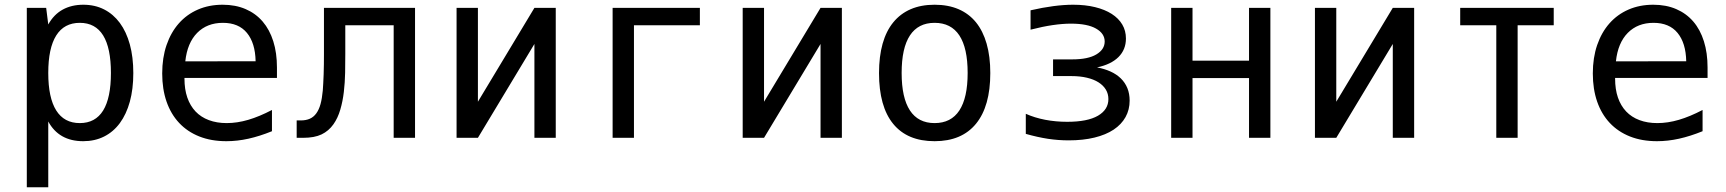

<svg xmlns="http://www.w3.org/2000/svg" viewBox="-20 -580 7265 808"><path d="M92.8 -546.9H174.3L183.1 -477.1Q206.5 -519 243.9 -539.6Q281.2 -560.1 330.6 -560.1Q379.4 -560.1 418.2 -540.3Q457 -520.5 484.4 -483.4Q511.7 -446.3 526.4 -393.1Q541 -339.8 541 -272.5Q541 -205.1 526.4 -152.1Q511.7 -99.1 484.4 -62Q457 -24.9 418 -5.4Q378.9 14.2 330.1 14.2Q278.8 14.2 241.9 -6.8Q205.1 -27.8 183.1 -68.8V208H92.8ZM315.9 -62Q381.3 -62 414.1 -115Q446.8 -168 446.8 -272.9Q446.8 -377.9 414.1 -430.9Q381.3 -483.9 315.9 -483.9Q250 -483.9 216.6 -430.7Q183.1 -377.4 183.1 -272.9Q183.1 -168.5 216.6 -115.2Q250 -62 315.9 -62Z M932.6 14.2Q869.1 14.2 819.1 -5.6Q769 -25.4 734.1 -62.5Q699.2 -99.6 680.9 -152.3Q662.6 -205.1 662.6 -271Q662.6 -336.9 680.9 -390.4Q699.2 -443.8 732.7 -481.7Q766.1 -519.5 813 -539.8Q859.9 -560.1 917 -560.1Q971.2 -560.1 1013.7 -541.7Q1056.2 -523.4 1085.4 -489.3Q1114.7 -455.1 1130.1 -406.2Q1145.5 -357.4 1145.5 -295.9V-252H756.3V-249Q756.3 -204.1 768.3 -169.4Q780.3 -134.8 803 -110.8Q825.7 -86.9 858.9 -74.5Q892.1 -62 934.1 -62Q978 -62 1024.7 -75.7Q1071.3 -89.4 1124.5 -117.2V-27.8Q1072.8 -6.8 1025.6 3.7Q978.5 14.2 932.6 14.2ZM1055.7 -322.3Q1054.2 -398.9 1019.3 -441.4Q984.4 -483.9 918 -483.9Q851.6 -483.9 809.8 -441.7Q768.1 -399.4 759.8 -321.8Z M1228.5 -73.2H1245.6Q1267.6 -73.2 1283.7 -80.3Q1299.8 -87.4 1311 -102.8Q1322.3 -118.2 1328.9 -142.1Q1335.4 -166 1338.4 -199.2Q1339.4 -211.9 1340.3 -229.2Q1341.3 -246.6 1342 -266.8Q1342.8 -287.1 1343 -309.1Q1343.3 -331.1 1343.3 -352.5V-546.9H1726.6V0H1636.7V-473.6H1433.1V-354Q1433.1 -314.9 1432.4 -273.7Q1431.6 -232.4 1427 -193.1Q1422.4 -153.8 1412.1 -118.7Q1401.9 -83.5 1383.3 -57.1Q1363.3 -28.8 1333.3 -14.4Q1303.2 0 1255.4 0H1228.5Z M1901.4 -546.9H1991.2V-151.9L2229 -546.9H2318.8V0H2229V-395L1991.2 0H1901.4Z M2558.1 -546.9H2925.3V-473.6H2647.9V0H2558.1Z M3105.5 -546.9H3195.3V-151.9L3433.1 -546.9H3522.9V0H3433.1V-395L3195.3 0H3105.5Z M3913.1 14.2Q3798.3 14.2 3738.8 -58.8Q3679.2 -131.8 3679.2 -272.5Q3679.2 -342.3 3694.3 -396Q3709.5 -449.7 3739.3 -486.1Q3769 -522.5 3812.5 -541.3Q3856 -560.1 3913.1 -560.1Q3970.2 -560.1 4013.9 -541.3Q4057.6 -522.5 4087.2 -486.1Q4116.7 -449.7 4132.1 -396Q4147.5 -342.3 4147.5 -272.5Q4147.5 -132.8 4087.4 -59.3Q4027.3 14.2 3913.1 14.2ZM3913.1 -62Q3982.4 -62 4017.3 -115.2Q4052.2 -168.5 4052.2 -272.9Q4052.2 -377.9 4017.3 -430.9Q3982.4 -483.9 3913.1 -483.9Q3844.2 -483.9 3809.3 -430.9Q3774.4 -377.9 3774.4 -272.9Q3774.4 -168.5 3809.3 -115.2Q3844.2 -62 3913.1 -62Z M4477.5 10.7Q4433.6 10.7 4390.4 4.2Q4347.2 -2.4 4296.9 -16.6V-101.1Q4334 -84.5 4378.4 -75.9Q4422.9 -67.4 4471.2 -67.4Q4556.6 -67.4 4600.6 -93Q4644.5 -118.7 4644.5 -163.1Q4644.5 -185.1 4633.8 -202.9Q4623 -220.7 4603 -233.4Q4583 -246.1 4554.2 -252.9Q4525.4 -259.8 4488.8 -259.8H4411.6V-330.1H4492.2Q4559.1 -330.1 4594 -351.1Q4628.9 -372.1 4628.9 -405.3Q4628.9 -439 4592.5 -459.7Q4556.2 -480.5 4486.8 -480.5Q4452.1 -480.5 4410.2 -474.4Q4368.2 -468.3 4316.9 -455.1V-536.6Q4419.4 -560.1 4496.1 -560.1Q4547.4 -560.1 4588.4 -550Q4629.4 -540 4658.4 -521.5Q4687.5 -502.9 4702.9 -476.8Q4718.3 -450.7 4718.3 -418Q4718.3 -371.1 4686.8 -339.8Q4655.3 -308.6 4596.7 -296.4Q4627.9 -290.5 4653.3 -279.1Q4678.7 -267.6 4696.8 -250Q4714.8 -232.4 4724.4 -209Q4733.9 -185.5 4733.9 -156.7Q4733.9 -118.2 4716.6 -87.2Q4699.2 -56.2 4666.5 -34.4Q4633.8 -12.7 4585.9 -1Q4538.1 10.7 4477.5 10.7Z M4908.7 -546.9H4998.5V-324.7H5236.3V-546.9H5326.2V0H5236.3V-251.5H4998.5V0H4908.7Z M5513.7 -546.9H5603.5V-151.9L5841.3 -546.9H5931.2V0H5841.3V-395L5603.5 0H5513.7Z M6276.9 -473.6H6125V-546.9H6518.6V-473.6H6366.7V0H6276.9Z M6953.1 14.2Q6889.6 14.2 6839.6 -5.6Q6789.6 -25.4 6754.6 -62.5Q6719.7 -99.6 6701.4 -152.3Q6683.1 -205.1 6683.1 -271Q6683.1 -336.9 6701.4 -390.4Q6719.7 -443.8 6753.2 -481.7Q6786.6 -519.5 6833.5 -539.8Q6880.4 -560.1 6937.5 -560.1Q6991.7 -560.1 7034.2 -541.7Q7076.7 -523.4 7106 -489.3Q7135.3 -455.1 7150.6 -406.2Q7166 -357.4 7166 -295.9V-252H6776.9V-249Q6776.9 -204.1 6788.8 -169.4Q6800.8 -134.8 6823.5 -110.8Q6846.2 -86.9 6879.4 -74.5Q6912.6 -62 6954.6 -62Q6998.5 -62 7045.2 -75.7Q7091.8 -89.4 7145 -117.2V-27.8Q7093.3 -6.8 7046.1 3.7Q6999 14.2 6953.1 14.2ZM7076.2 -322.3Q7074.7 -398.9 7039.8 -441.4Q7004.9 -483.9 6938.5 -483.9Q6872.1 -483.9 6830.3 -441.7Q6788.6 -399.4 6780.3 -321.8Z"/></svg>

Font: Hack
Style: Regular
Weight: 400
Monospace: yes
Designer: Christopher Simpkins
Foundry: Christopher Simpkins
Version: Version 2.019; ttfautohint (v1.4.1) -l 4 -r 80 -G 350 -x 0 -